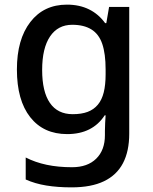

<svg xmlns="http://www.w3.org/2000/svg" viewBox="-20 -569 660 829"><path d="M289 240Q229 240 180 232Q131 224 91 206V111Q132 132 181.5 142.5Q231 153 291 153Q358 153 395.5 116Q433 79 433 15V-4Q433 -16 434 -38Q435 -60 436 -71H432Q406 -31 365.5 -10.5Q325 10 270 10Q168 10 110.5 -63Q53 -136 53 -269Q53 -399 111 -474Q169 -549 269 -549Q323 -549 364.5 -528.5Q406 -508 434 -469H439L451 -539H538V8Q538 84 511 135.5Q484 187 429 213.5Q374 240 289 240ZM294 -76Q332 -76 358.5 -86Q385 -96 402.5 -117Q420 -138 428 -170.5Q436 -203 436 -248V-269Q436 -337 421.5 -379.5Q407 -422 374.5 -442Q342 -462 292 -462Q230 -462 196 -411.5Q162 -361 162 -267Q162 -173 195.5 -124.5Q229 -76 294 -76Z"/></svg>

Font: Noto Sans Symbols Medium
Style: Regular
Weight: 500
Version: Version 2.002